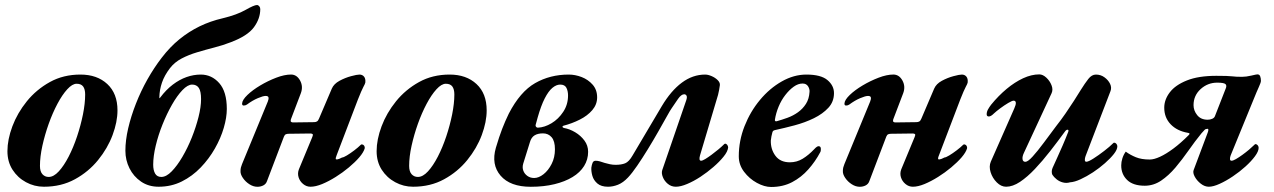

<svg xmlns="http://www.w3.org/2000/svg" viewBox="-20 -730 5076 765"><path d="M154.7 14Q116.8 14 83.5 -4.1Q50.2 -22.1 29.9 -53.8Q9.6 -85.6 9.6 -127.7Q9.6 -173.9 29.3 -226.7Q49.1 -279.6 87 -326.5Q124.9 -373.3 178.7 -403.1Q232.4 -432.9 300.5 -432.9Q366.9 -432.9 407.5 -395.2Q448.1 -357.5 448.1 -290.3Q448.1 -244.4 428.5 -191.8Q408.8 -139.1 370.8 -92.3Q332.8 -45.5 278.5 -15.8Q224.2 14 154.7 14ZM174 -25Q193.9 -25 214.3 -47.3Q234.7 -69.5 253.5 -105.9Q272.3 -142.4 287 -186.3Q301.6 -230.1 310.5 -274Q319.3 -317.9 319.3 -353.5Q319.3 -374.6 311.2 -385.5Q303.1 -396.3 285.3 -396.3Q268.1 -396.3 248.1 -374.4Q228.1 -352.6 208.9 -316.5Q189.7 -280.4 174.1 -236.8Q158.6 -193.2 148.9 -149.4Q139.2 -105.7 139.2 -69Q139.2 -46.6 149.1 -35.8Q158.9 -25 174 -25Z M612.2 14Q571.7 14 541.9 -6.5Q512.1 -26.9 495.8 -59.6Q479.6 -92.2 479.6 -129.4Q479.6 -170.8 490.7 -218.7Q501.9 -266.7 521.5 -316.8Q541.1 -366.9 567.5 -413.8Q594 -460.7 624.3 -499.9Q657.3 -543.1 694.8 -573.5Q732.2 -604 775.2 -625Q818.2 -645.9 867.6 -657.3Q924 -670.9 958.3 -690.5Q992.5 -710 1003.9 -710Q1008.7 -710 1012.9 -705.2Q1017 -700.4 1017 -693.7Q1017 -655.9 991.7 -621.4Q966.4 -586.9 899.4 -561.7Q868.3 -549.5 833.7 -540.7Q799.1 -531.8 765.5 -521.7Q731.8 -511.7 703.8 -497Q675.7 -482.3 657.1 -458.3Q635.1 -429.4 625.4 -401Q615.6 -372.6 614.9 -342.7Q614.7 -340.3 615.3 -339Q615.9 -337.6 618.8 -341.9Q642 -372.7 668.6 -392.9Q695.2 -413.1 723.3 -423Q751.4 -432.9 779.9 -432.9Q823.4 -432.9 853.5 -398.9Q883.7 -364.8 883.7 -296Q883.7 -262 871.6 -220.6Q859.5 -179.2 836.1 -138.1Q812.7 -97 779.5 -62.5Q746.4 -28 704.4 -7Q662.4 14 612.2 14ZM622.7 -25Q642.6 -25 664.2 -47.3Q685.9 -69.5 706.7 -105Q727.6 -140.6 744.3 -182.2Q760.9 -223.9 771 -264Q781.1 -304.1 781.1 -335Q781.1 -366.3 772.2 -379.7Q763.3 -393 745.5 -393Q728.1 -393 706.8 -370.9Q685.6 -348.7 665.2 -312.8Q644.7 -276.8 627.6 -234.2Q610.5 -191.6 600.5 -149.6Q590.4 -107.6 590.4 -73.9Q590.4 -51.6 598.1 -38.3Q605.9 -25 622.7 -25Z M1005.7 14.2Q989.3 14.2 973.7 4.1Q958 -5.9 947.7 -21.1Q937.4 -36.2 938.3 -49.1Q938.3 -56.5 940 -63.2Q941.7 -69.9 944.4 -76.2L1047 -325.4Q1051.1 -335.5 1049.8 -341.7Q1048.4 -347.8 1038.4 -347.8Q1028.3 -347.8 1007.1 -338.8Q985.9 -329.8 963.8 -313.4Q958 -309.4 950.9 -309.5Q943.9 -309.6 944.7 -318.3Q945.7 -332.2 965.9 -351.7Q986.2 -371.2 1016.9 -389.5Q1047.6 -407.8 1080.5 -420.4Q1113.4 -433 1139.6 -433Q1162.6 -433 1175.7 -409.1Q1188.7 -385.1 1178.6 -358.4L1138.9 -254.2Q1136.8 -247 1139.8 -244.6Q1142.8 -242.2 1147.2 -242.2L1231.2 -243.3Q1238.1 -243.3 1242.9 -246.1Q1247.8 -248.9 1251.3 -257.9L1302.1 -377Q1310.2 -395.8 1332.6 -408Q1355 -420.1 1378.7 -426.5Q1402.4 -432.9 1412.3 -432.9Q1423.6 -432.9 1430.4 -424.8Q1437.2 -416.7 1435.6 -401.1Q1434.8 -396.3 1427.7 -383.4Q1420.7 -370.5 1406.1 -333.6L1321.6 -112.2Q1315.8 -98.7 1318.5 -95.4Q1320.7 -94.6 1324.2 -95Q1327.8 -95.5 1331.4 -97Q1334.9 -98.6 1338.1 -100.1Q1341.2 -101.7 1342.8 -102.4Q1348.7 -102.6 1362.3 -110.8Q1375.9 -119 1391.6 -130.9Q1407.3 -142.8 1417.9 -153.4Q1422 -155.9 1423.7 -154.3Q1428.6 -153.6 1431.4 -148.7Q1434.2 -143.9 1433.1 -138.6Q1428.4 -122.9 1411.5 -103.1Q1394.5 -83.4 1369.8 -62.8Q1345.1 -42.2 1317.6 -25Q1290 -7.7 1263.8 3.2Q1237.5 14 1217.2 14Q1200.7 14 1187.6 3Q1174.5 -7.9 1169.6 -23.8Q1164.8 -39.8 1171.1 -55.8L1224.4 -184.3Q1228.2 -193.1 1225.6 -195.6Q1223 -198.1 1216.3 -198.1L1129.9 -197Q1124.7 -197 1119.5 -195.2Q1114.4 -193.4 1111.4 -185.9L1043.7 -8.1Q1039.8 3.2 1029.2 8.7Q1018.5 14.2 1005.7 14.2Z M1625.7 14Q1587.8 14 1554.5 -4.1Q1521.2 -22.1 1500.9 -53.8Q1480.6 -85.6 1480.6 -127.7Q1480.6 -173.9 1500.3 -226.7Q1520.1 -279.6 1558 -326.5Q1595.9 -373.3 1649.7 -403.1Q1703.4 -432.9 1771.5 -432.9Q1837.9 -432.9 1878.5 -395.2Q1919.1 -357.5 1919.1 -290.3Q1919.1 -244.4 1899.5 -191.8Q1879.8 -139.1 1841.8 -92.3Q1803.8 -45.5 1749.5 -15.8Q1695.2 14 1625.7 14ZM1645 -25Q1664.9 -25 1685.3 -47.3Q1705.7 -69.5 1724.5 -105.9Q1743.3 -142.4 1758 -186.3Q1772.6 -230.1 1781.5 -274Q1790.3 -317.9 1790.3 -353.5Q1790.3 -374.6 1782.2 -385.5Q1774.1 -396.3 1756.3 -396.3Q1739.1 -396.3 1719.1 -374.4Q1699.1 -352.6 1679.9 -316.5Q1660.7 -280.4 1645.1 -236.8Q1629.6 -193.2 1619.9 -149.4Q1610.2 -105.7 1610.2 -69Q1610.2 -46.6 1620.1 -35.8Q1629.9 -25 1645 -25Z M2094.9 14.2Q2012.6 14.2 1974.5 -30.1Q1936.5 -74.4 1955.7 -141.2Q1968.8 -185.4 1980.7 -216.3Q1992.6 -247.2 2007.3 -277.4Q2052.5 -364.7 2112.1 -398.8Q2171.8 -432.9 2246 -432.9Q2271.7 -432.9 2297.5 -423Q2323.3 -413 2341.2 -392.8Q2359.2 -372.6 2359.2 -342.1Q2359.2 -313.8 2340 -291.3Q2320.8 -268.8 2290 -253.4Q2259.2 -237.9 2225.2 -229.1Q2221.2 -228.1 2221.2 -225.2Q2221.2 -222.3 2226.2 -220.3Q2249.7 -216.2 2271.8 -203Q2293.9 -189.8 2308.6 -170Q2323.3 -150.1 2323.3 -125.2Q2323.3 -94.3 2307.3 -68.6Q2291.4 -42.9 2261.2 -24.6Q2231.1 -6.3 2189.1 3.9Q2147 14.2 2094.9 14.2ZM2108.3 -20.8Q2126.5 -20.8 2145.6 -35.8Q2164.7 -50.8 2177.9 -76.8Q2191.1 -102.7 2191.1 -135.3Q2191.1 -167.8 2177.9 -183.2Q2164.6 -198.6 2143.5 -198.6Q2122.7 -198.6 2109.8 -190.6Q2096.8 -182.7 2091.2 -163L2064.7 -78Q2060.3 -63.2 2065 -50.2Q2069.7 -37.3 2081.2 -29.1Q2092.7 -20.8 2108.3 -20.8ZM2123.2 -221.3Q2149.8 -222.4 2177.5 -239Q2205.2 -255.6 2224.2 -284.5Q2243.3 -313.4 2243.3 -349.5Q2243.3 -367.2 2236.8 -380.1Q2230.3 -393 2212 -393Q2196.6 -393 2180.9 -379.9Q2165.2 -366.8 2150.4 -337.9Q2135.6 -309 2122.3 -262L2114.1 -232.1Q2113.1 -227.9 2116.1 -224.5Q2119.1 -221.1 2123.2 -221.3Z M2402.5 14Q2375.3 14 2360.2 1.1Q2345.2 -11.8 2340.2 -29.4Q2335.3 -46.9 2336.1 -61.7Q2337.7 -73.2 2341.1 -81.4Q2344.5 -89.5 2353.4 -89.5Q2361.1 -89.5 2370.1 -87Q2379 -84.4 2389.6 -80.8Q2398.9 -78.1 2409.9 -75.7Q2420.9 -73.3 2433 -73.3Q2455.5 -73.3 2470.8 -79.4Q2486.2 -85.6 2500.6 -110.9L2616.8 -307.1Q2653.5 -368.6 2696.8 -400.7Q2740.1 -432.9 2789.7 -432.9Q2801 -432.9 2815.2 -426.8Q2829.4 -420.7 2839.2 -411.1Q2849.1 -401.5 2848.3 -391.2Q2847.5 -383.1 2845.3 -371.9Q2843 -360.8 2841 -352.1L2769.1 -110.8Q2763.2 -89.6 2773.5 -89.6Q2778.9 -89.6 2790.3 -96.5Q2801.6 -103.3 2815.5 -113.7Q2829.4 -124.1 2842.3 -134.7Q2855.2 -145.4 2864 -154.2Q2865.3 -155.5 2866.4 -156.5Q2867.5 -157.5 2869.3 -157.5Q2874 -157.5 2877.6 -152.7Q2881.2 -147.9 2881.2 -142.1Q2880.4 -134.8 2875.9 -125.3Q2871.3 -115.9 2862.5 -105.2Q2846.3 -85.2 2822.2 -64.4Q2798.1 -43.5 2771.1 -25.7Q2744 -7.9 2717.9 3Q2691.9 14 2672.8 14Q2654.7 14 2640.9 2.6Q2627.1 -8.8 2621 -24.4Q2614.8 -39.9 2618.5 -51.8L2714.2 -330.3Q2718.6 -343.1 2715.4 -348.8Q2712.1 -354.4 2706.1 -354.4Q2694.5 -354.4 2681.6 -336Q2668.7 -317.6 2656.6 -299.3Q2650.7 -291.3 2636.7 -265.9Q2622.6 -240.5 2603 -206.1Q2583.4 -171.6 2561.4 -135.7Q2539.4 -99.8 2518.9 -69.9Q2498.4 -40 2482.4 -23Q2462.6 -2 2442.3 6Q2422.1 14 2402.5 14Z M3052.5 15Q3025.8 15 2995.7 -1.4Q2965.6 -17.8 2944.6 -45.6Q2923.6 -73.4 2923.6 -107Q2923.6 -169.3 2946.6 -227.5Q2969.5 -285.6 3008 -331.8Q3046.5 -378.1 3094.8 -405.5Q3143.1 -432.9 3192.8 -432.9Q3250.8 -432.9 3276.8 -411Q3302.9 -389.1 3302.9 -359Q3302.9 -324.7 3280.5 -300.5Q3258.2 -276.3 3222.7 -258.9Q3187.2 -241.6 3145.9 -230.6Q3104.6 -219.6 3067.5 -211.6Q3063.2 -210.6 3060.9 -208.7Q3058.6 -206.8 3057.4 -202.4Q3055.4 -195.2 3053.7 -186.8Q3052 -178.5 3051.2 -170.2Q3050.4 -135.2 3069.6 -109.3Q3088.9 -83.3 3127.2 -83.3Q3155 -83.3 3178.3 -97.6Q3201.7 -111.9 3224.2 -135.6Q3235.1 -147.5 3241.4 -147.5Q3250.6 -147.5 3250.6 -136.6Q3250.6 -134 3250.2 -129.9Q3249.8 -125.7 3247.8 -122.9Q3228.6 -86.6 3200.7 -55.1Q3172.9 -23.6 3136.2 -4.3Q3099.5 15 3052.5 15ZM3074.5 -246.9Q3095.4 -252.7 3117.8 -260.8Q3140.2 -268.9 3159.3 -282.6Q3178.5 -296.3 3191.2 -316.2Q3203.9 -336 3205.5 -364.4Q3206.4 -375.7 3199.4 -386.5Q3192.4 -397.2 3177.7 -397.2Q3160 -397.2 3142.5 -384.6Q3124.9 -372 3109.1 -351.6Q3093.2 -331.2 3082.4 -305.4Q3071.6 -279.5 3067.5 -252.9Q3066.7 -245.3 3074.5 -246.9Z M3405.7 14.2Q3389.3 14.2 3373.7 4.1Q3358 -5.9 3347.7 -21.1Q3337.4 -36.2 3338.3 -49.1Q3338.3 -56.5 3340 -63.2Q3341.7 -69.9 3344.4 -76.2L3447 -325.4Q3451.1 -335.5 3449.8 -341.7Q3448.4 -347.8 3438.4 -347.8Q3428.3 -347.8 3407.1 -338.8Q3385.9 -329.8 3363.8 -313.4Q3358 -309.4 3350.9 -309.5Q3343.9 -309.6 3344.7 -318.3Q3345.7 -332.2 3365.9 -351.7Q3386.2 -371.2 3416.9 -389.5Q3447.6 -407.8 3480.5 -420.4Q3513.4 -433 3539.6 -433Q3562.6 -433 3575.7 -409.1Q3588.7 -385.1 3578.6 -358.4L3538.9 -254.2Q3536.8 -247 3539.8 -244.6Q3542.8 -242.2 3547.2 -242.2L3631.2 -243.3Q3638.1 -243.3 3642.9 -246.1Q3647.8 -248.9 3651.3 -257.9L3702.1 -377Q3710.2 -395.8 3732.6 -408Q3755 -420.1 3778.7 -426.5Q3802.4 -432.9 3812.3 -432.9Q3823.6 -432.9 3830.4 -424.8Q3837.2 -416.7 3835.6 -401.1Q3834.8 -396.3 3827.7 -383.4Q3820.7 -370.5 3806.1 -333.6L3721.6 -112.2Q3715.8 -98.7 3718.5 -95.4Q3720.7 -94.6 3724.2 -95Q3727.8 -95.5 3731.4 -97Q3734.9 -98.6 3738.1 -100.1Q3741.2 -101.7 3742.8 -102.4Q3748.7 -102.6 3762.3 -110.8Q3775.9 -119 3791.6 -130.9Q3807.3 -142.8 3817.9 -153.4Q3822 -155.9 3823.7 -154.3Q3828.6 -153.6 3831.4 -148.7Q3834.2 -143.9 3833.1 -138.6Q3828.4 -122.9 3811.5 -103.1Q3794.5 -83.4 3769.8 -62.8Q3745.1 -42.2 3717.6 -25Q3690 -7.7 3663.8 3.2Q3637.5 14 3617.2 14Q3600.7 14 3587.6 3Q3574.5 -7.9 3569.6 -23.8Q3564.8 -39.8 3571.1 -55.8L3624.4 -184.3Q3628.2 -193.1 3625.6 -195.6Q3623 -198.1 3616.3 -198.1L3529.9 -197Q3524.7 -197 3519.5 -195.2Q3514.4 -193.4 3511.4 -185.9L3443.7 -8.1Q3439.8 3.2 3429.2 8.7Q3418.5 14.2 3405.7 14.2Z M3988.7 14Q3968.7 14 3951.5 -3.3Q3934.2 -20.6 3927 -43.8Q3919.8 -67.1 3927.7 -85.7L4021.2 -297.7Q4028.2 -313.1 4027.4 -321Q4026.5 -328.9 4018.5 -328.9Q4012.7 -328.9 3997.1 -319.7Q3981.5 -310.4 3965.3 -298.4Q3949.2 -286.4 3940.7 -278.4Q3928.1 -265.7 3919.7 -265.9Q3911.3 -266.1 3911.3 -274.8Q3911.3 -284.5 3916.6 -294.1Q3921.9 -303.6 3929.1 -313Q3958.2 -348.6 3990.7 -375.7Q4023.3 -402.8 4056.5 -418.2Q4089.8 -433.6 4121 -433.6Q4135 -433.6 4148.9 -420.7Q4162.8 -407.8 4169.6 -390.5Q4176.5 -373.1 4170 -358.8Q4151 -317 4123 -257.3Q4095.1 -197.5 4060.2 -122.1Q4052.8 -107 4054.1 -96.2Q4055.4 -85.3 4065.4 -85.3Q4075.4 -85.3 4094.5 -106.4Q4113.7 -127.5 4138.4 -160.7Q4163.1 -193.8 4188.6 -228.1Q4207.8 -252.3 4225.6 -278.2Q4243.5 -304.1 4259.3 -328.8Q4275 -353.5 4286.3 -371.8Q4302.8 -398.2 4316.3 -415.5Q4329.9 -432.9 4346.5 -432.9Q4365.7 -432.9 4380.7 -421.9Q4395.7 -411 4402.9 -396.1Q4410.1 -381.1 4404.6 -366.9L4305.3 -108.1Q4302.2 -99.8 4302.4 -92.7Q4302.6 -85.5 4308.3 -85.5Q4316.4 -85.5 4336.6 -98.3Q4356.8 -111.1 4379.2 -128.4Q4401.6 -145.6 4414.9 -159Q4417.6 -161.6 4418.8 -161.6Q4424.2 -161.6 4428 -157.1Q4431.9 -152.5 4431.9 -146.9Q4431.9 -134.2 4418.2 -116.6Q4404.4 -99.1 4382.4 -79.7Q4360.4 -60.3 4335 -43.5Q4309.5 -26.8 4285.5 -15.8Q4261.5 -4.7 4243.4 -3.6Q4229.3 0.7 4215 -3.1Q4200.6 -6.8 4189.8 -15.7Q4178.9 -24.5 4173.1 -33.6Q4170.8 -37.7 4170.6 -45.2Q4170.3 -52.8 4173.8 -60.9Q4182.1 -79.4 4192.4 -101.9Q4202.6 -124.4 4213.9 -150.2Q4225.2 -175.9 4235.9 -203.8Q4239.3 -212.5 4234.1 -213.1Q4228.9 -213.7 4223.9 -206.9Q4194.9 -167.1 4164.3 -127.9Q4133.7 -88.7 4103.4 -56.7Q4073.1 -24.7 4044 -5.3Q4014.9 14 3988.7 14Z M4796.4 14Q4779.9 14 4764.4 1.9Q4748.9 -10.2 4740.4 -25.9Q4731.9 -41.6 4735.9 -52.4L4791.7 -201Q4793.9 -206.5 4794.5 -211.6Q4795 -216.8 4791.7 -216.8Q4784.1 -216.8 4780 -212.9Q4776 -209.1 4767.4 -199.2Q4741.1 -167 4715.7 -130.6Q4690.2 -94.2 4663.3 -62.3Q4636.3 -30.5 4606.2 -10.2Q4576.1 10 4541.2 10Q4494.4 10 4470.8 -13.1Q4447.2 -36.1 4447.4 -71.3Q4447.4 -84.8 4452 -99.1Q4456.5 -113.5 4465.4 -125.8Q4483.5 -112.6 4505.8 -103.5Q4528 -94.4 4561.2 -94.4Q4578 -94.4 4602 -105.4Q4626 -116.4 4655.4 -138.2Q4684.7 -160 4716.4 -191.9Q4720.3 -195.7 4719.5 -197.8Q4718.8 -199.9 4713.3 -200.7Q4669.7 -208.2 4644.3 -234.8Q4618.8 -261.5 4618.8 -300.9Q4618.8 -333.1 4641 -362.2Q4663.1 -391.2 4709.1 -409.5Q4755 -427.9 4826.1 -427.9Q4851.5 -427.9 4865.8 -427.4Q4880.1 -426.9 4889 -425.9Q4897.8 -424.9 4906.7 -424.4Q4915.5 -423.9 4928.6 -423.9Q4945.1 -423.9 4965.7 -428.8Q4986.2 -433.7 4990 -433.7Q4998.3 -433.7 5001.1 -425.8Q5004 -417.9 5004 -407.8Q5004 -401.4 4996.1 -384.3Q4988.2 -367.3 4973.3 -330.3L4883.5 -111Q4880.3 -102.5 4880.7 -96.1Q4881.2 -89.6 4886.9 -89.6Q4893.2 -89.6 4904.5 -96.2Q4915.9 -102.7 4929.8 -112.8Q4943.7 -122.8 4956.3 -133.4Q4968.8 -144 4977.8 -152.9Q4980.8 -155.9 4981.8 -155.9Q4987.2 -155.9 4991 -151.4Q4994.9 -146.8 4994.9 -141.2Q4994.9 -127.1 4980.3 -107.4Q4965.8 -87.7 4942.5 -66.6Q4919.2 -45.5 4892.1 -27.3Q4865 -9.1 4839.6 2.4Q4814.3 14 4796.4 14ZM4791.7 -253Q4801.3 -253 4809.5 -256.5Q4817.7 -260 4820.5 -266.6L4863.7 -377.2Q4869 -389.4 4862.5 -395.1Q4855.9 -400.7 4829.7 -400.7Q4792 -400.7 4763.7 -375Q4735.5 -349.3 4735.5 -310.9Q4735.5 -289.4 4750.1 -271.2Q4764.7 -253 4791.7 -253Z"/></svg>

Font: EB Garamond
Style: Italic
Weight: 400
Italic angle: -17.2°
Designer: Georg Duffner and Octavio Pardo
Foundry: Georg Duffner
Version: Version 1.001